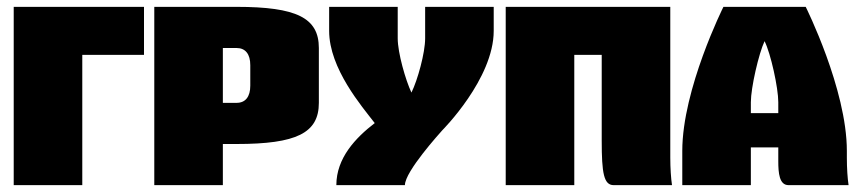

<svg xmlns="http://www.w3.org/2000/svg" viewBox="-20 -540 2505 560"><path d="M20 0H220V-380H400V-520H20Z M630 -400H670C696 -400 710 -382 710 -350V-290C710 -258 696 -240 670 -240H630ZM430 -520V0H630V-120H670C845 -120 910 -152 910 -240V-400C910 -488 845 -520 670 -520Z M1420 -520H1220V-428C1220 -386 1198 -306 1180 -270C1163 -306 1140 -386 1140 -428V-520H940V-450C940 -340 1036 -229 1073 -181C1017 -138 961 -79 961 0H1161C1161 -40 1264 -153 1270 -160C1270 -160 1420 -310 1420 -450Z M1455 -520V0H1655V-380H1735V-130C1735 -35 1741 0 1770 0H1940C1937 -20 1935 -50 1935 -80V-520Z M2090 -520C2090 -520 1970 -280 1970 -100V0H2170V-110H2250V-70C2250 -35 2253 0 2280 0H2455C2452 -20 2450 -49 2450 -80V-100C2450 -280 2330 -520 2330 -520ZM2170 -210V-242C2170 -284 2193 -384 2210 -420C2228 -384 2250 -284 2250 -242V-210Z"/></svg>

Font: MikodacsPCS
Style: Regular
Weight: 900
Designer: gluk (gluksza@wp.pl)
Foundry: gluk (gluksza@wp.pl)
Version: Version 0.27